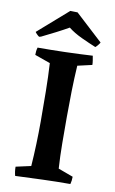

<svg xmlns="http://www.w3.org/2000/svg" viewBox="-95 -906 577 964"><g transform="rotate(10 193.5 -424.0)"><path d="M54 8Q48 -14 48 -38L125 -55Q129 -110 131 -168.5Q133 -227 133 -283Q133 -359 132 -436.5Q131 -514 127 -580L48 -608Q48 -618 49 -627Q50 -636 53 -646Q123 -646 193 -648Q263 -650 333 -654Q335 -642 337 -630.5Q339 -619 339 -608L265 -591Q261 -527 259.5 -459.5Q258 -392 258 -328Q258 -260 258.5 -194Q259 -128 263 -66L339 -38Q339 -17 334 0Q264 0 194 2.5Q124 5 54 8ZM338 -699Q306 -712 265 -731Q224 -750 195 -773Q167 -757 132 -739Q97 -721 60 -703L51 -701Q47 -703 39.5 -710.5Q32 -718 30 -722L183 -856Q192 -856 201.5 -855.5Q211 -855 220 -855L360 -726Q358 -721 350.5 -712Q343 -703 338 -699Z"/></g></svg>

Font: Labrada SemiBold
Style: Regular
Weight: 600
Designer: Mercedes Jáuregui
Foundry: Omnibus-Type Team
Version: Version 1.000; ttfautohint (v1.8.4.7-5d5b)